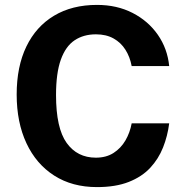

<svg xmlns="http://www.w3.org/2000/svg" viewBox="-20 -753 758 783"><path d="M375.5 10Q274.5 10 201 -37Q127.5 -84 87.8 -169Q48 -254 48 -367.5Q48 -481.5 87.5 -563.2Q127 -645 200.5 -689Q274 -733 375.5 -733Q457 -733 520.8 -700.2Q584.5 -667.5 623.8 -611Q663 -554.5 670 -483.5H517Q510 -521 491.5 -550.2Q473 -579.5 443 -596.2Q413 -613 371 -613Q320.5 -613 284 -588.5Q247.5 -564 228 -509.5Q208.5 -455 208.5 -365.5Q208.5 -230.5 251.8 -170.2Q295 -110 371 -110Q413 -110 443 -129.2Q473 -148.5 491.5 -180.2Q510 -212 517 -250H670Q663.5 -198.5 645 -151.8Q626.5 -105 592.5 -68.5Q558.5 -32 505 -11Q451.5 10 375.5 10Z"/></svg>

Font: Public Sans Thin
Style: Bold
Weight: 700
Version: Version 2.001